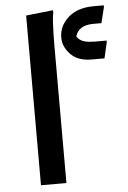

<svg xmlns="http://www.w3.org/2000/svg" viewBox="-54 -802 563 842"><g transform="rotate(-5 227.5 -381.0)"><path d="M92 -747 211 -760 212 -752Q208 -734 206.5 -707Q205 -680 204.5 -652Q204 -624 204 -604V0H92ZM237 -637Q237 -688 278 -725Q319 -762 391 -762H435V-754L418 -685H382Q317 -685 303 -636Q317 -617 337 -612Q357 -607 380 -607H434V-600L418 -530H361Q301 -530 269 -563.5Q237 -597 237 -637Z"/></g></svg>

Font: Kufam Medium
Style: Regular
Weight: 500
Designer: Wael Morcos, Artur Schmal
Foundry: Original Type
Version: Version 1.300; ttfautohint (v1.8.3)